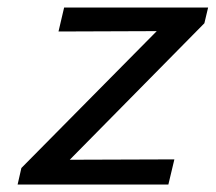

<svg xmlns="http://www.w3.org/2000/svg" viewBox="-20 -492 575 512"><path d="M27 0 37 -44 398 -409Q354 -409 267 -408.5Q180 -408 136 -408L151 -472H535L525 -430L166 -66Q212 -66 305.5 -66.5Q399 -67 445 -67L429 0Z"/></svg>

Font: Coval
Style: Italic
Weight: 400
Foundry: Context Ltd
Version: Version 001.000